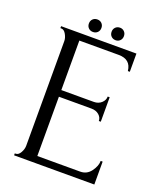

<svg xmlns="http://www.w3.org/2000/svg" viewBox="-139 -836 764 922"><g transform="rotate(20 242.5 -375.0)"><path d="M314 -686Q300 -686 291 -695Q282 -704 282 -718Q282 -732 291 -741Q300 -750 314 -750Q327 -750 336 -741Q345 -732 345 -718Q345 -704 336 -695Q327 -686 314 -686ZM221 -741Q230 -732 230 -718Q230 -704 221 -695Q212 -686 198 -686Q184 -686 175 -695Q166 -704 166 -718Q166 -732 175 -741Q184 -750 198 -750Q212 -750 221 -741ZM45 0V-10H50Q64 -10 74 -28Q84 -46 84 -63V-598Q84 -614 74 -632Q64 -650 50 -650H45V-660H430V-567H420Q414 -625 352 -625H151V-372H317Q340 -372 355.5 -386Q371 -400 371 -419H381V-294H371Q371 -312 356 -325Q341 -338 317 -338H151V-35H370Q404 -35 424.5 -63Q445 -91 445 -117H455V0Z"/></g></svg>

Font: Forum
Style: Regular
Weight: 400
Designer: Denis Masharov
Foundry: Denis Masharov
Version: Version 1.000